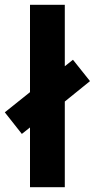

<svg xmlns="http://www.w3.org/2000/svg" viewBox="-46 -780 395 800"><path d="M79 0H224V-357L329 -442L258 -531L224 -504V-760H79V-396L-26 -312L45 -222L79 -249Z"/></svg>

Font: Noto Sans Arabic UI XCn XBd
Style: Regular
Weight: 800
Width: 2
Designer: Monotype Design Team, Nadine Chahine and Nizar Qandah
Foundry: Monotype Imaging Inc.
Version: Version 2.010